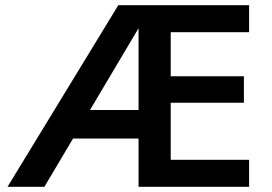

<svg xmlns="http://www.w3.org/2000/svg" viewBox="-20 -720 1050 740"><path d="M241 -296 238 -186H541V-296ZM543 -660 436 -700 9 0H151ZM575 -104V0H940V-104ZM436 -700 583 -596H940V-700ZM575 -426V-324H920V-426ZM638 -700H514V0H638Z"/></svg>

Font: NM-font
Style: Medium
Weight: 500
Designer: ""
Foundry: ""
Version: ""